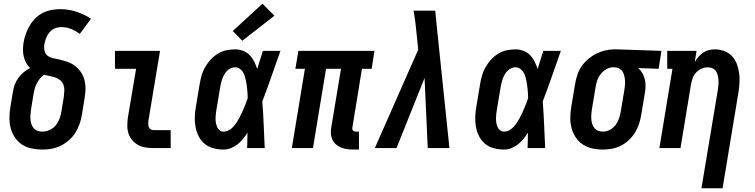

<svg xmlns="http://www.w3.org/2000/svg" viewBox="-20 -792 4040 1027"><path d="M206 8Q177 8 148.5 2Q120 -4 97.5 -19Q75 -34 59.5 -57Q44 -80 37 -107.5Q30 -135 30.5 -164Q31 -193 36 -222L49 -301Q52 -321 59 -339.5Q66 -358 78 -375Q90 -392 106 -405Q122 -418 141 -428Q128 -440 119.5 -456Q111 -472 107 -489.5Q103 -507 103 -526Q103 -545 106 -564Q110 -588 118 -610.5Q126 -633 138.5 -654.5Q151 -676 169 -694Q187 -712 209 -723Q231 -734 255 -738.5Q279 -743 302 -743Q348 -743 389.5 -729Q431 -715 467 -692L407 -611Q386 -626 361.5 -636.5Q337 -647 309 -647Q291 -647 274 -640.5Q257 -634 245 -619.5Q233 -605 226.5 -588Q220 -571 217 -554Q214 -535 219 -517.5Q224 -500 238.5 -491Q253 -482 271 -479Q289 -476 306 -471.5Q323 -467 340 -461.5Q357 -456 371.5 -446.5Q386 -437 398 -424.5Q410 -412 418.5 -397Q427 -382 431.5 -365Q436 -348 437 -330Q438 -312 436 -293.5Q434 -275 431 -257L418 -178Q414 -153 405.5 -128.5Q397 -104 383 -82Q369 -60 348.5 -42Q328 -24 304.5 -12.5Q281 -1 256 3.5Q231 8 206 8ZM206 -88Q225 -88 244.5 -96.5Q264 -105 277 -120.5Q290 -136 297.5 -155Q305 -174 308 -193L321 -272Q323 -289 324 -305.5Q325 -322 320 -336.5Q315 -351 303.5 -361.5Q292 -372 277.5 -377Q263 -382 247 -385Q231 -388 216 -392Q202 -383 192.5 -370.5Q183 -358 176 -344Q169 -330 165 -315Q161 -300 159 -286L146 -207Q144 -193 143 -179.5Q142 -166 143 -153.5Q144 -141 148 -128.5Q152 -116 160 -106.5Q168 -97 180.5 -92.5Q193 -88 206 -88Z M800 0Q778 0 757 -3.5Q736 -7 718 -17Q700 -27 687 -42.5Q674 -58 667.5 -77.5Q661 -97 661 -119Q661 -141 664 -163L708 -424H595V-520H836L774 -147Q773 -138 773 -129.5Q773 -121 775.5 -113.5Q778 -106 785 -101Q792 -96 800 -96H893V0Z M1176 8Q1149 8 1122 1Q1095 -6 1075 -22.5Q1055 -39 1043 -62.5Q1031 -86 1026 -112.5Q1021 -139 1022 -167Q1023 -195 1028 -222L1048 -342Q1052 -366 1058.5 -389Q1065 -412 1077.5 -433.5Q1090 -455 1107 -473.5Q1124 -492 1145.5 -505Q1167 -518 1190.5 -523Q1214 -528 1238 -528Q1260 -528 1280.5 -520Q1301 -512 1315.5 -497Q1330 -482 1339.5 -463Q1349 -444 1356 -423Q1363 -448 1371 -472Q1379 -496 1386 -520H1480Q1456 -452 1432.5 -384.5Q1409 -317 1383 -249Q1388 -187 1390.5 -124.5Q1393 -62 1396 0H1302Q1303 -20 1303 -40.5Q1303 -61 1304 -82Q1293 -65 1279.5 -48.5Q1266 -32 1250 -19.5Q1234 -7 1215 0.5Q1196 8 1176 8ZM1176 -88Q1190 -88 1203.5 -95Q1217 -102 1227 -113Q1237 -124 1245 -136Q1253 -148 1260 -161Q1267 -174 1273 -187Q1279 -200 1284.5 -213.5Q1290 -227 1295.5 -240.5Q1301 -254 1305 -267Q1305 -279 1304 -291.5Q1303 -304 1302 -316.5Q1301 -329 1299 -341Q1297 -353 1294.5 -365Q1292 -377 1288 -388.5Q1284 -400 1277.5 -409.5Q1271 -419 1260.5 -425.5Q1250 -432 1238 -432Q1220 -432 1204.5 -421Q1189 -410 1180 -394Q1171 -378 1166 -361Q1161 -344 1158 -327L1138 -207Q1136 -195 1134.5 -183Q1133 -171 1133 -158.5Q1133 -146 1135 -134.5Q1137 -123 1141.5 -112.5Q1146 -102 1155 -95Q1164 -88 1176 -88ZM1276 -574 1225 -626 1384 -772 1448 -708Z M1868 8Q1851 8 1834.5 5.5Q1818 3 1803 -3.5Q1788 -10 1776 -20.5Q1764 -31 1757.5 -46Q1751 -61 1750 -77.5Q1749 -94 1752 -111L1804 -424H1724L1654 0H1541L1611 -424H1560L1576 -520H1983L1968 -424H1916L1865 -111Q1864 -107 1864.5 -102Q1865 -97 1868 -94Q1871 -91 1875 -89.5Q1879 -88 1884 -88H1900V8Z M1985 0 2217 -526 2209 -606Q2206 -638 2202 -670.5Q2198 -703 2192 -735H2308L2320 -615L2384 0H2268L2251 -375L2101 0Z M2676 8Q2649 8 2622 1Q2595 -6 2575 -22.5Q2555 -39 2543 -62.5Q2531 -86 2526 -112.5Q2521 -139 2522 -167Q2523 -195 2528 -222L2548 -342Q2552 -366 2558.5 -389Q2565 -412 2577.5 -433.5Q2590 -455 2607 -473.5Q2624 -492 2645.5 -505Q2667 -518 2690.5 -523Q2714 -528 2738 -528Q2760 -528 2780.5 -520Q2801 -512 2815.5 -497Q2830 -482 2839.5 -463Q2849 -444 2856 -423Q2863 -448 2871 -472Q2879 -496 2886 -520H2980Q2956 -452 2932.5 -384.5Q2909 -317 2883 -249Q2888 -187 2890.5 -124.5Q2893 -62 2896 0H2802Q2803 -20 2803 -40.5Q2803 -61 2804 -82Q2793 -65 2779.5 -48.5Q2766 -32 2750 -19.5Q2734 -7 2715 0.5Q2696 8 2676 8ZM2676 -88Q2690 -88 2703.5 -95Q2717 -102 2727 -113Q2737 -124 2745 -136Q2753 -148 2760 -161Q2767 -174 2773 -187Q2779 -200 2784.5 -213.5Q2790 -227 2795.5 -240.5Q2801 -254 2805 -267Q2805 -279 2804 -291.5Q2803 -304 2802 -316.5Q2801 -329 2799 -341Q2797 -353 2794.5 -365Q2792 -377 2788 -388.5Q2784 -400 2777.5 -409.5Q2771 -419 2760.5 -425.5Q2750 -432 2738 -432Q2720 -432 2704.5 -421Q2689 -410 2680 -394Q2671 -378 2666 -361Q2661 -344 2658 -327L2638 -207Q2636 -195 2634.5 -183Q2633 -171 2633 -158.5Q2633 -146 2635 -134.5Q2637 -123 2641.5 -112.5Q2646 -102 2655 -95Q2664 -88 2676 -88Z M3204 8Q3175 8 3147 1.5Q3119 -5 3096.5 -20Q3074 -35 3059 -58Q3044 -81 3037 -108Q3030 -135 3030.5 -164Q3031 -193 3036 -222L3056 -342Q3060 -367 3068 -391Q3076 -415 3090.5 -436.5Q3105 -458 3125.5 -475.5Q3146 -493 3169 -504.5Q3192 -516 3216.5 -522Q3241 -528 3266 -528Q3270 -528 3273.5 -528Q3277 -528 3281 -528L3518 -520L3503 -424L3394 -428Q3407 -416 3415.5 -401.5Q3424 -387 3428.5 -370Q3433 -353 3433 -334.5Q3433 -316 3430 -298L3410 -178Q3406 -153 3398 -129Q3390 -105 3376.5 -83Q3363 -61 3343.5 -42.5Q3324 -24 3301 -12.5Q3278 -1 3253 3.5Q3228 8 3204 8ZM3206 -88Q3224 -88 3242 -97.5Q3260 -107 3272 -122.5Q3284 -138 3290.5 -156.5Q3297 -175 3300 -193L3320 -313Q3322 -326 3323 -338.5Q3324 -351 3323 -363.5Q3322 -376 3319 -387.5Q3316 -399 3310 -409Q3304 -419 3293.5 -425Q3283 -431 3270 -432H3265Q3264 -432 3262.5 -432Q3261 -432 3259 -432Q3241 -432 3223.5 -422Q3206 -412 3193.5 -396.5Q3181 -381 3175 -363Q3169 -345 3166 -327L3146 -207Q3144 -193 3143 -180Q3142 -167 3143 -154Q3144 -141 3148 -128.5Q3152 -116 3160 -106.5Q3168 -97 3180.5 -92.5Q3193 -88 3206 -88Z M3732 215 3820 -313Q3822 -326 3823 -339.5Q3824 -353 3823 -365.5Q3822 -378 3819 -390Q3816 -402 3809 -412Q3802 -422 3790.5 -427Q3779 -432 3766 -432Q3749 -432 3732 -424.5Q3715 -417 3703 -403.5Q3691 -390 3685 -373.5Q3679 -357 3676 -340L3620 0H3507L3577 -424H3549V-520H3706L3696 -460Q3704 -474 3715.5 -487.5Q3727 -501 3741 -510.5Q3755 -520 3771.5 -524Q3788 -528 3804 -528Q3830 -528 3854 -519Q3878 -510 3895 -492Q3912 -474 3921 -450.5Q3930 -427 3933.5 -402Q3937 -377 3935.5 -350.5Q3934 -324 3930 -298L3845 215Z"/></svg>

Font: Iosevka Gothic
Style: Bold Italic
Weight: 700
Italic angle: -9°
Monospace: yes
Designer: Belleve Invis
Foundry: Belleve Invis
Version: Version 15.5.1; ttfautohint (v1.8.4)